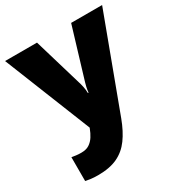

<svg xmlns="http://www.w3.org/2000/svg" viewBox="-186 -680 980 1047"><g transform="rotate(-30 304.5 -156.5)"><path d="M-1 -553H200L294 -236Q296 -229 298 -219Q300 -209 301.5 -198Q303 -187 303 -176H307Q309 -196 312.5 -210.5Q316 -225 319 -235L415 -553H610L391 35Q366 102 332.5 148Q299 194 250 217Q201 240 128 240Q102 240 83 237.5Q64 235 50 232V82Q61 84 76.5 86Q92 88 109 88Q141 88 160.5 75Q180 62 193 41.5Q206 21 215 -3L217 -8Z"/></g></svg>

Font: Noto Sans Armenian Black
Style: Regular
Weight: 900
Version: Version 2.007